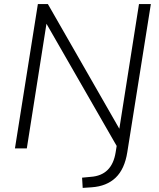

<svg xmlns="http://www.w3.org/2000/svg" viewBox="-20 -725 775 938"><path d="M384 193 381 143 423 139Q527 132 545 19L550 -12L207 -609L111 0H53L165 -705H214L563 -96L659 -705H717L602 18Q589 101 545 143Q501 185 428 190Z"/></svg>

Font: Nunito Sans Light
Style: Italic
Weight: 300
Italic angle: -9°
Designer: Vernon Adams
Foundry: Vernon Adams
Version: Version 3.006; ttfautohint (v1.8.3)